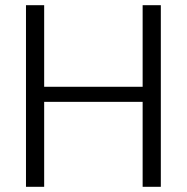

<svg xmlns="http://www.w3.org/2000/svg" viewBox="-20 -719 719 739"><path d="M599 -699V0H529V-327H150V0H80V-699H150V-385H529V-699Z"/></svg>

Font: Poppins-tnum Light
Style: Regular
Weight: 300
Designer: Ninad Kale (Devanagari), Jonny Pinhorn (Latin)
Foundry: Indian Type Foundry
Version: Version 4.004